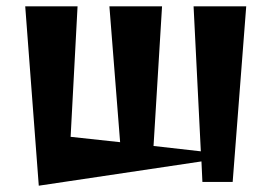

<svg xmlns="http://www.w3.org/2000/svg" viewBox="-20 -577 875 609"><path d="M60 -557H226L204 -143L361 -126L327 -557H494L467 -114L617 -97L594 -557H761L718 0H622L619 -65L103 12Z"/></svg>

Font: Tiejili SC
Style: Regular
Weight: 400
Designer: Buernia
Foundry: Ershou Xiaoxi Press
Version: Version 1.100